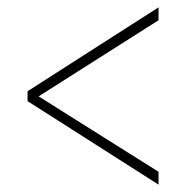

<svg xmlns="http://www.w3.org/2000/svg" viewBox="-20 -619 505 522"><path d="M411 -117V-152L85 -357L411 -564V-599L55 -371V-344Z"/></svg>

Font: Noto Serif Bengali Condensed Thin
Style: Regular
Weight: 100
Width: 3
Designer: Juan Bruce, Universal Thirst, Indian Type Foundry and the Monotype Design Team.
Foundry: Monotype Imaging Inc.
Version: Version 2.003